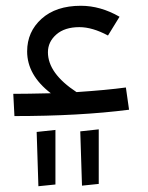

<svg xmlns="http://www.w3.org/2000/svg" viewBox="-20 -402 513 665"><path d="M416 -99 427 -22Q256 0 30 0L26 -77Q72 -77 156 -79Q74 -142 74 -224Q74 -292 124 -337Q174 -382 260 -382Q328 -382 394 -344L354 -279Q300 -308 255 -308Q204 -308 175 -282.5Q146 -257 146 -221Q146 -148 245 -83Q350 -90 416 -99ZM264 241 258 53 322 46V235ZM113 243 107 55 172 48V237Z"/></svg>

Font: FiraGO Book
Style: Regular
Weight: 350
Designer: bBox Type
Foundry: bBox Type GmbH
Version: Version 1.001;PS 001.001;hotconv 1.0.88;makeotf.lib2.5.64775